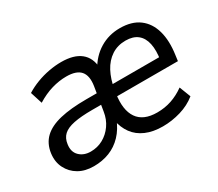

<svg xmlns="http://www.w3.org/2000/svg" viewBox="-98 -704 1038 916"><g transform="rotate(-30 421.0 -245.5)"><path d="M193 9Q145 9 110.5 -11Q76 -31 58 -66.5Q40 -102 46 -147Q53 -197 85 -227.5Q117 -258 175.5 -272Q234 -286 321 -286H394L385 -228H320Q258 -228 218.5 -220Q179 -212 159.5 -194Q140 -176 136 -145Q130 -105 153.5 -82Q177 -59 215 -59Q252 -59 283 -76Q314 -93 335.5 -123.5Q357 -154 363 -194L384 -323Q392 -376 369.5 -402Q347 -428 292 -428Q252 -428 211 -416Q170 -404 128 -378L107 -444Q136 -462 169 -474.5Q202 -487 237 -493.5Q272 -500 305 -500Q374 -500 411 -470.5Q448 -441 451 -384H437Q468 -440 517.5 -470Q567 -500 628 -500Q693 -500 733.5 -470Q774 -440 789.5 -385Q805 -330 794 -255L790 -225H438L447 -286H737L719 -267Q728 -321 720 -358.5Q712 -396 687.5 -415.5Q663 -435 622 -435Q578 -435 544.5 -413Q511 -391 490 -351.5Q469 -312 460 -258L457 -239Q444 -154 475.5 -108Q507 -62 583 -62Q625 -62 662 -74.5Q699 -87 734 -112L758 -50Q721 -20 672 -5.5Q623 9 573 9Q520 9 480.5 -8Q441 -25 417.5 -57Q394 -89 386 -133H398Q380 -86 349.5 -54Q319 -22 279.5 -6.5Q240 9 193 9Z"/></g></svg>

Font: Nunito Sans 10pt SemiCondensed Medium
Style: Italic
Weight: 500
Width: 4
Italic angle: -9°
Designer: Vernon Adams
Foundry: Vernon Adams
Version: Version 3.101;gftools[0.9.27]